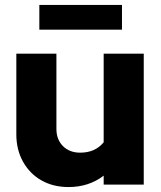

<svg xmlns="http://www.w3.org/2000/svg" viewBox="-20 -746 651 776"><path d="M257 10Q195 10 147.5 -17Q100 -44 73 -92.5Q46 -141 46 -203V-529H208V-225Q208 -182 234.5 -155.5Q261 -129 304 -129Q365 -129 399 -171V-529H561V0H399V-36Q339 10 257 10ZM139 -626V-726H473V-626Z"/></svg>

Font: Red Hat Display Black
Style: Regular
Weight: 900
Designer: Pentagram, MCKL
Foundry: Pentagram, MCKL
Version: Version 1.023; ttfautohint (v1.8.3)